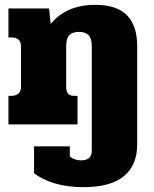

<svg xmlns="http://www.w3.org/2000/svg" viewBox="-20 -515 638 795"><path d="M121 202V91H269V133Q289 149 315 149Q337 149 348.5 139.5Q360 130 360 109V-324Q360 -355 347 -369Q334 -383 308 -383Q280 -383 267 -369.5Q254 -356 254 -324V-156Q254 -137 261.5 -127.5Q269 -118 288 -118H301V0H15V-118H25Q67 -118 67 -156V-322Q67 -360 28 -360H15V-480H183L190 -416Q255 -495 374 -495Q464 -495 506 -451.5Q548 -408 548 -325V84Q548 169 493 214.5Q438 260 324 260Q260 260 207.5 244.5Q155 229 121 202Z"/></svg>

Font: Pridi
Style: Bold
Weight: 700
Designer: Katatrad Team
Foundry: CadsonDemak
Version: Version 1.001